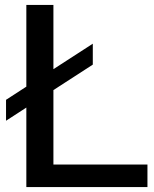

<svg xmlns="http://www.w3.org/2000/svg" viewBox="-20 -760 626 780"><path d="M87 0V-323L4.5 -269.5V-354.5L87 -408V-740H197V-479L357 -582.5V-497.5L197 -394V-91.5H579V0Z"/></svg>

Font: Encode Sans SemiExpanded SemiExpanded Medium
Style: Regular
Weight: 500
Width: 6
Designer: Multiple Designers
Foundry: Impallari Type
Version: Version 3.000; ttfautohint (v1.8.3) -l 8 -r 50 -G 200 -x 14 